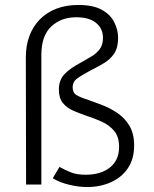

<svg xmlns="http://www.w3.org/2000/svg" viewBox="-20 -743 620 773"><path d="M295.5 -723Q355 -723 390 -703.5Q425 -684 440.2 -653.2Q455.5 -622.5 455.5 -590Q455.5 -551 439.5 -527.2Q423.5 -503.5 397.2 -488Q371 -472.5 341 -457.5Q303.5 -437 288 -425Q272.5 -413 272.5 -391Q272.5 -370 287 -360.8Q301.5 -351.5 338.5 -339.5Q364.5 -330.5 395.8 -318.2Q427 -306 455.2 -286.2Q483.5 -266.5 501.8 -235.5Q520 -204.5 520 -157Q520 -102.5 494.5 -65.2Q469 -28 426 -9Q383 10 331 10Q296 10 257.2 0.5Q218.5 -9 192.5 -25.5L219.5 -71Q242.5 -58 266 -48.8Q289.5 -39.5 324.5 -39.5Q386.5 -39.5 423 -69Q459.5 -98.5 459.5 -151.5Q459.5 -192 439.8 -215.8Q420 -239.5 389 -253.5Q358 -267.5 323.5 -278.5Q298.5 -287 274 -297.8Q249.5 -308.5 233.2 -328.2Q217 -348 217 -383Q217 -420 239.2 -444Q261.5 -468 309 -493Q329.5 -504.5 349 -516.2Q368.5 -528 381.5 -545.2Q394.5 -562.5 394.5 -590.5Q394.5 -628.5 366.5 -651Q338.5 -673.5 287 -673.5Q225.5 -673.5 186 -636Q146.5 -598.5 146.5 -522V0H85L84 -512Q84 -560 98.5 -598.5Q113 -637 140.5 -665Q168 -693 207 -708Q246 -723 295.5 -723Z"/></svg>

Font: Public Sans ExtraLight
Style: Regular
Weight: 250
Designer: The Public Sans Project Authors: Dan O. Williams and USWDS (Libre Franklin designed by Pablo Impallari and Rodrigo Fuenz
Version: Version 1.007